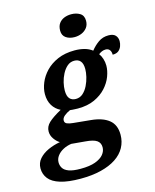

<svg xmlns="http://www.w3.org/2000/svg" viewBox="-202 -866 972 1202"><g transform="rotate(-15 284.5 -265.0)"><path d="M170 240Q89 240 38.5 224.5Q-12 209 -35 180Q-58 151 -58 113Q-58 77 -35 51Q-12 25 24.5 8.5Q61 -8 102 -15Q83 -26 67 -48.5Q51 -71 51 -97Q51 -129 77 -153.5Q103 -178 159 -209Q126 -225 107.5 -255.5Q89 -286 89 -329Q89 -364 104.5 -402Q120 -440 151 -472.5Q182 -505 229 -525.5Q276 -546 339 -546Q372 -546 401 -538.5Q430 -531 452 -514Q475 -543 503 -562.5Q531 -582 568 -582Q599 -582 613 -567Q627 -552 627 -529Q627 -513 621 -496.5Q615 -480 601.5 -469Q588 -458 563 -458Q563 -478 554 -489.5Q545 -501 528 -501Q515 -501 503.5 -496Q492 -491 482 -483Q493 -469 500 -447.5Q507 -426 507 -403Q507 -370 493 -333Q479 -296 449.5 -263.5Q420 -231 374.5 -210Q329 -189 266 -189Q260 -189 250 -189.5Q240 -190 230.5 -190.5Q221 -191 215 -192Q192 -182 176 -168.5Q160 -155 160 -139Q160 -123 175.5 -117Q191 -111 214 -109L326 -98Q400 -91 440.5 -58.5Q481 -26 481 38Q481 83 460.5 120.5Q440 158 400 184.5Q360 211 302 225.5Q244 240 170 240ZM185 180Q244 180 280.5 166.5Q317 153 334.5 131.5Q352 110 352 85Q352 56 330.5 41Q309 26 257 22L168 14Q139 18 114.5 31Q90 44 75.5 63.5Q61 83 61 106Q61 126 71.5 143Q82 160 109 170Q136 180 185 180ZM269 -250Q296 -250 315.5 -267.5Q335 -285 348 -311.5Q361 -338 367.5 -366Q374 -394 374 -416Q374 -451 360 -467.5Q346 -484 320 -484Q294 -484 274.5 -467Q255 -450 241.5 -424Q228 -398 221.5 -370Q215 -342 215 -319Q215 -282 229.5 -266Q244 -250 269 -250ZM362 -626Q329 -626 306.5 -641.5Q284 -657 284 -688Q284 -717 297 -735Q310 -753 331 -761.5Q352 -770 377 -770Q409 -770 433 -755.5Q457 -741 457 -707Q457 -680 443 -662Q429 -644 407.5 -635Q386 -626 362 -626Z"/></g></svg>

Font: Noto Serif
Style: Italic
Weight: 400
Italic angle: -12°
Designer: Monotype Design Team
Foundry: Monotype Imaging Inc.
Version: Version 2.013